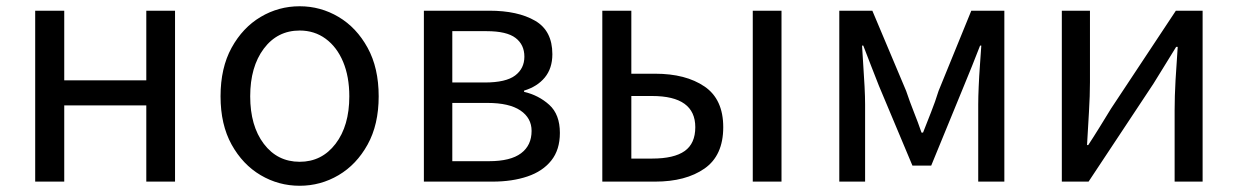

<svg xmlns="http://www.w3.org/2000/svg" viewBox="-20 -577 3933 610"><path d="M91.8 0V-543H184.1V-321.8H444.8V-543H536.1V0H444.8V-242.2H184.1V0Z M932.1 13.2Q865.2 13.2 808.1 -20.5Q751 -54.2 715.8 -117.7Q680.7 -181.2 680.7 -271Q680.7 -361.3 715.8 -425.3Q751 -489.3 808.1 -523.2Q865.2 -557.1 932.1 -557.1Q998.5 -557.1 1055.7 -523.2Q1112.8 -489.3 1147.9 -425.3Q1183.1 -361.3 1183.1 -271Q1183.1 -181.2 1147.9 -117.7Q1112.8 -54.2 1055.7 -20.5Q998.5 13.2 932.1 13.2ZM932.1 -63Q1002.4 -63 1046.1 -120.1Q1089.8 -177.2 1089.8 -271Q1089.8 -333.5 1070.1 -380.6Q1050.3 -427.7 1014.6 -453.9Q979 -480 932.1 -480Q861.3 -480 818.1 -422.4Q774.9 -364.7 774.9 -271Q774.9 -177.2 818.1 -120.1Q861.3 -63 932.1 -63Z M1326.7 0V-543H1534.7Q1625 -543 1679.9 -511.2Q1734.9 -479.5 1734.9 -404.8Q1734.9 -359.9 1710.9 -330.8Q1687 -301.8 1645 -289.1V-285.2Q1691.4 -274.4 1725.1 -243.9Q1758.8 -213.4 1758.8 -154.8Q1758.8 -101.1 1731.4 -66.9Q1704.1 -32.7 1655.8 -16.4Q1607.4 0 1544.9 0ZM1417 -314.9H1520Q1587.4 -314.9 1616.7 -337.2Q1646 -359.4 1646 -397Q1646 -435.1 1617.9 -456.5Q1589.8 -478 1525.9 -478H1417ZM1417 -64.9H1533.7Q1602.1 -64.9 1635.5 -90.1Q1668.9 -115.2 1668.9 -161.1Q1668.9 -202.1 1633.3 -226.1Q1597.7 -250 1528.8 -250H1417Z M1893.6 0V-543H1985.8V-342.8H2061.5Q2158.7 -342.8 2218.3 -302.2Q2277.8 -261.7 2277.8 -172.9Q2277.8 -83 2218.3 -41.5Q2158.7 0 2061.5 0ZM1985.8 -73.2H2051.8Q2121.6 -73.2 2155.3 -97.2Q2189 -121.1 2189 -172.9Q2189 -272 2051.8 -272H1985.8ZM2371.6 0V-543H2462.9V0Z M2646.5 0V-543H2751.5L2858.9 -288.1Q2870.6 -253.4 2883.5 -220.9Q2896.5 -188.5 2907.7 -155.8H2912.6Q2925.3 -188.5 2938.2 -220.9Q2951.2 -253.4 2961.9 -288.1L3065.9 -543H3170.9V0H3087.9V-245.1Q3087.9 -269 3089.4 -302Q3090.8 -335 3093.3 -369.4Q3095.7 -403.8 3097.7 -432.1H3093.8Q3081.5 -399.9 3068.1 -366.9Q3054.7 -334 3042.5 -304.2L2938.5 -50.8H2878.9L2772.5 -304.2Q2760.7 -334 2747.8 -367.2Q2734.9 -400.4 2722.7 -432.1H2718.8Q2720.2 -403.8 2722.7 -369.4Q2725.1 -335 2726.8 -302Q2728.5 -269 2728.5 -245.1V0Z M3353.5 0V-543H3442.9V-315.9Q3442.9 -273.4 3439.7 -220.9Q3436.5 -168.5 3433.6 -116.2H3437.5Q3453.6 -140.6 3474.1 -173.8Q3494.6 -207 3509.8 -231.9L3715.8 -543H3800.8V0H3711.9V-227.1Q3711.9 -270.5 3714.8 -322.5Q3717.8 -374.5 3721.7 -428.2H3716.8Q3701.2 -402.3 3680.4 -369.1Q3659.7 -335.9 3644.5 -311L3438.5 0Z"/></svg>

Font: Source Han Sans CN
Style: Regular
Weight: 400
Designer: Ryoko NISHIZUKA  (kana, bopomofo & ideographs); Paul D. Hunt (Latin, Greek & Cyrillic); Sandoll Communications , Soo-you
Foundry: Adobe
Version: Version 2.004;hotconv 1.0.118;makeotfexe 2.5.65603